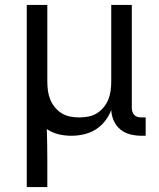

<svg xmlns="http://www.w3.org/2000/svg" viewBox="-20 -540 640 775"><path d="M88 215V-520H171V-210Q171 -192 173.5 -173.5Q176 -155 183 -138Q190 -121 202 -106.5Q214 -92 229.5 -82.5Q245 -73 263.5 -69.5Q282 -66 300 -66Q318 -66 336.5 -69.5Q355 -73 370.5 -82.5Q386 -92 398 -106.5Q410 -121 417 -138Q424 -155 426.5 -173.5Q429 -192 429 -210V-520H512V-104Q512 -97 514.5 -89Q517 -81 522.5 -75.5Q528 -70 535.5 -68Q543 -66 551 -66H568V8H551Q528 8 506 2.5Q484 -3 466.5 -17Q449 -31 439.5 -52Q430 -73 429 -96Q420 -72 404 -51.5Q388 -31 366.5 -17.5Q345 -4 319.5 2Q294 8 268 8Q242 8 216.5 2Q191 -4 169 -19Q170 13 170.5 44.5Q171 76 171 107V215Z"/></svg>

Font: Iosevka Meiseki Sans
Style: Regular
Weight: 400
Monospace: yes
Designer: Belleve Invis
Foundry: Belleve Invis
Version: Version 11.2.6; ttfautohint (v1.8.4)